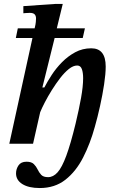

<svg xmlns="http://www.w3.org/2000/svg" viewBox="-20 -726 610 970"><path d="M181 224Q125 224 93 204Q61 184 61 150Q61 128 73.5 109.5Q86 91 114 91Q139 91 151 103Q163 115 170 130Q177 145 188 157Q199 169 223 169Q249 169 271 144.5Q293 120 315 60.5Q337 1 362 -102Q379 -173 389.5 -231.5Q400 -290 400 -331Q400 -359 393.5 -377Q387 -395 370 -395Q350 -395 328 -377.5Q306 -360 284 -331.5Q262 -303 242 -271Q222 -239 206.5 -209Q191 -179 183 -159L147 0H27L144 -534H60L70 -583H155L159 -601Q160 -606 161 -615Q162 -624 162 -633Q162 -646 155 -653.5Q148 -661 130 -661Q121 -661 109.5 -660Q98 -659 98 -659V-695L258 -706H297L267 -583H409L398 -534H256L194 -284H204Q219 -313 241 -347Q263 -381 293 -411.5Q323 -442 360 -462Q397 -482 441 -482Q514 -482 514 -390Q514 -353 506 -300Q498 -247 485.5 -190.5Q473 -134 459 -85Q436 -1 400 69.5Q364 140 310.5 182Q257 224 181 224Z"/></svg>

Font: STIX Two Text SemiBold
Style: Italic
Weight: 600
Italic angle: -12°
Designer: Ross Mills, John Hudson & Paul Hanslow, Tiro Typeworks Ltd; with prior portions MicroPress Inc. and Coen Hoffman, Elsevi
Foundry: Tiro Typeworks Ltd
Version: Version 2.13 b171